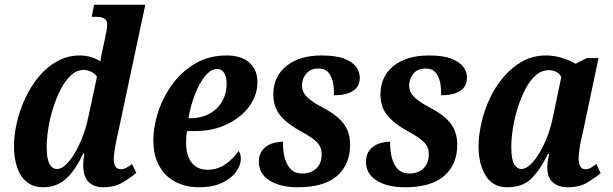

<svg xmlns="http://www.w3.org/2000/svg" viewBox="-20 -780 2587 810"><path d="M163 10Q119 10 91.5 -13.5Q64 -37 51.5 -76Q39 -115 39 -162Q39 -210 51 -262.5Q63 -315 86.5 -365.5Q110 -416 143.5 -456.5Q177 -497 221 -521.5Q265 -546 317 -546Q342 -546 364.5 -539Q387 -532 404 -521Q405 -534 409 -553Q413 -572 415 -581L424 -623Q427 -638 429.5 -651Q432 -664 432 -676Q432 -694 420.5 -701.5Q409 -709 384 -709H367L377 -760H593L477 -215Q471 -190 465.5 -158.5Q460 -127 460 -109Q460 -66 490 -66Q502 -66 514.5 -73Q527 -80 537 -88L555 -51Q531 -30 497 -10Q463 10 415 10Q377 10 354 -12Q331 -34 331 -85Q331 -105 336 -132H331Q296 -58 256.5 -24Q217 10 163 10ZM220 -67Q245 -67 271.5 -99.5Q298 -132 320 -182.5Q342 -233 353 -288L389 -456Q380 -470 364 -477.5Q348 -485 333 -485Q304 -485 279.5 -462.5Q255 -440 236 -403Q217 -366 203.5 -322.5Q190 -279 183.5 -236.5Q177 -194 177 -160Q177 -109 189 -88Q201 -67 220 -67Z M818 10Q766 10 722.5 -11.5Q679 -33 653 -77.5Q627 -122 627 -189Q627 -245 647 -307Q667 -369 706.5 -423.5Q746 -478 803.5 -512Q861 -546 936 -546Q998 -546 1032 -516Q1066 -486 1066 -433Q1066 -378 1031.5 -331Q997 -284 937 -255.5Q877 -227 802 -227H769Q765 -205 765 -180Q765 -125 788 -94.5Q811 -64 856 -64Q899 -64 933 -88.5Q967 -113 986 -143Q996 -133 996 -110Q996 -84 977 -56.5Q958 -29 918.5 -9.5Q879 10 818 10ZM783 -281Q826 -281 861 -299Q896 -317 916 -350.5Q936 -384 936 -428Q936 -456 925.5 -472.5Q915 -489 897 -489Q869 -489 844 -457.5Q819 -426 801 -378Q783 -330 775 -281Z M1237 10Q1162 10 1117 -18.5Q1072 -47 1072 -97Q1072 -128 1087.5 -147Q1103 -166 1126 -174Q1149 -182 1174 -182Q1173 -147 1180.5 -116.5Q1188 -86 1206 -67Q1224 -48 1255 -48Q1292 -48 1314.5 -69.5Q1337 -91 1337 -129Q1337 -161 1315.5 -181.5Q1294 -202 1251 -225Q1195 -255 1164 -291Q1133 -327 1133 -382Q1133 -457 1188 -501.5Q1243 -546 1337 -546Q1397 -546 1432 -532.5Q1467 -519 1482.5 -498Q1498 -477 1498 -453Q1498 -414 1468.5 -396Q1439 -378 1389 -378Q1390 -405 1385 -431Q1380 -457 1365.5 -474Q1351 -491 1325 -491Q1292 -491 1274 -471.5Q1256 -452 1254 -424Q1253 -392 1276 -370Q1299 -348 1342 -326Q1403 -294 1430 -258Q1457 -222 1457 -169Q1457 -86 1402 -38Q1347 10 1237 10Z M1689 10Q1614 10 1569 -18.5Q1524 -47 1524 -97Q1524 -128 1539.5 -147Q1555 -166 1578 -174Q1601 -182 1626 -182Q1625 -147 1632.5 -116.5Q1640 -86 1658 -67Q1676 -48 1707 -48Q1744 -48 1766.5 -69.5Q1789 -91 1789 -129Q1789 -161 1767.5 -181.5Q1746 -202 1703 -225Q1647 -255 1616 -291Q1585 -327 1585 -382Q1585 -457 1640 -501.5Q1695 -546 1789 -546Q1849 -546 1884 -532.5Q1919 -519 1934.5 -498Q1950 -477 1950 -453Q1950 -414 1920.5 -396Q1891 -378 1841 -378Q1842 -405 1837 -431Q1832 -457 1817.5 -474Q1803 -491 1777 -491Q1744 -491 1726 -471.5Q1708 -452 1706 -424Q1705 -392 1728 -370Q1751 -348 1794 -326Q1855 -294 1882 -258Q1909 -222 1909 -169Q1909 -86 1854 -38Q1799 10 1689 10Z M2120 10Q2059 10 2029 -39Q1999 -88 1999 -161Q1999 -209 2011 -262Q2023 -315 2046.5 -365Q2070 -415 2105 -456Q2140 -497 2184.5 -521.5Q2229 -546 2284 -546Q2318 -546 2353 -535Q2388 -524 2408 -511L2456 -535H2505L2439 -222Q2436 -210 2431.5 -189.5Q2427 -169 2424 -147.5Q2421 -126 2421 -112Q2421 -66 2450 -66Q2462 -66 2472 -72Q2482 -78 2496 -88L2514 -49Q2491 -30 2458 -10Q2425 10 2375 10Q2336 10 2312.5 -10.5Q2289 -31 2289 -72Q2289 -87 2291 -100.5Q2293 -114 2297 -131H2292Q2259 -64 2222 -27Q2185 10 2120 10ZM2180 -67Q2198 -67 2218 -86Q2238 -105 2257 -137Q2276 -169 2290.5 -208Q2305 -247 2313 -288L2348 -455Q2341 -470 2326.5 -477Q2312 -484 2296 -484Q2265 -484 2240 -462Q2215 -440 2196 -403Q2177 -366 2163.5 -323Q2150 -280 2143.5 -237Q2137 -194 2137 -160Q2137 -108 2149 -87.5Q2161 -67 2180 -67Z"/></svg>

Font: Noto Serif Condensed
Style: Bold Italic
Weight: 700
Width: 3
Italic angle: -12°
Designer: Monotype Design Team
Foundry: Monotype Imaging Inc.
Version: Version 2.014